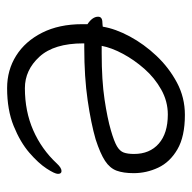

<svg xmlns="http://www.w3.org/2000/svg" viewBox="-20 -504 540 540"><g transform="rotate(90 250.0 -234.0)"><path d="M102 -201V-198Q102 -116 139.5 -75Q177 -34 228 -34Q293 -34 346.5 -57.5Q400 -81 440 -124Q452 -137 461 -137Q469 -137 469 -127Q469 -118 454 -95Q439 -72 409.5 -46.5Q380 -21 334.5 -2.5Q289 16 228 16Q177 16 136.5 -9.5Q96 -35 72 -82.5Q48 -130 48 -195V-210Q27 -224 27 -240Q27 -252 44 -252Q46 -252 50.5 -252.5Q55 -253 55 -253Q61 -289 82.5 -329Q104 -369 137 -404Q170 -439 212 -461.5Q254 -484 303 -484Q364 -484 400 -463Q436 -442 451.5 -409Q467 -376 467 -340Q467 -311 460 -292Q453 -273 432.5 -259.5Q412 -246 372 -233Q327 -220 262 -210.5Q197 -201 114 -201ZM130 -250Q206 -250 259.5 -258Q313 -266 347 -276Q378 -285 391.5 -293Q405 -301 409 -312Q413 -323 413 -341Q413 -385 384 -410.5Q355 -436 302 -436Q265 -436 232 -417.5Q199 -399 173.5 -370Q148 -341 131 -309Q114 -277 109 -250Z"/></g></svg>

Font: Moon Stars Kai HW Light
Style: Regular
Weight: 300
Designer: GuiWonder
Version: Version 1.101